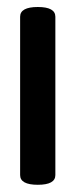

<svg xmlns="http://www.w3.org/2000/svg" viewBox="-20 -508 212 540"><path d="M86.4 11.7Q36.6 11.7 36.6 -15.6V-460.9Q36.6 -488.3 86.4 -488.3Q135.7 -488.3 135.7 -460.9V-15.6Q135.7 11.7 86.4 11.7Z"/></svg>

Font: Gayathri
Style: Bold
Weight: 700
Designer: Binoy Dominic <binoy.domenic@gmail.com>
Foundry: SMC
Version: Version 1.000